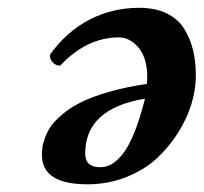

<svg xmlns="http://www.w3.org/2000/svg" viewBox="-20 -460 524 494"><path d="M199.2 -64.9Q199.2 -29.8 237.8 -29.8Q253.4 -29.8 267.6 -37.8Q281.7 -45.9 296.6 -64.9Q311.5 -84 325.9 -119.6Q340.3 -155.3 353 -206.1Q199.2 -180.7 199.2 -64.9ZM87.9 -61Q87.9 -71.8 89.1 -81.1Q90.3 -90.3 96.2 -106.7Q102.1 -123 112.3 -137Q122.6 -150.9 142.8 -167.7Q163.1 -184.6 190.7 -198Q218.3 -211.4 261.2 -223.9Q304.2 -236.3 357.9 -244.1Q360.4 -270.5 356.2 -292Q352.1 -313.5 344.2 -326.4Q336.4 -339.4 325.9 -348.1Q315.4 -356.9 305.4 -360.4Q295.4 -363.8 286.1 -363.8Q203.1 -363.8 134.8 -291Q123.5 -291 115.5 -299.6Q107.4 -308.1 108.9 -319.8Q151.4 -378.9 210.2 -409.4Q269 -439.9 337.9 -439.9Q379.9 -439.9 409.4 -425.3Q439 -410.6 454.6 -384.8Q470.2 -358.9 477.1 -329.6Q483.9 -300.3 483.9 -265.1Q483.9 -230.5 472.7 -192.9Q461.4 -155.3 438 -118.2Q414.6 -81.1 382.6 -51.8Q350.6 -22.5 304.2 -4.2Q257.8 14.2 205.1 14.2Q87.9 14.2 87.9 -61Z"/></svg>

Font: Linux Libertine G
Style: Semibold Italic
Weight: 600
Italic angle: -11.5°
Designer: Philipp H. Poll
Foundry: Philipp H. Poll
Version: Version 5.1.1